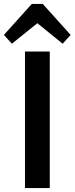

<svg xmlns="http://www.w3.org/2000/svg" viewBox="-51 -964 382 984"><path d="M204 -700V0H77V-700ZM-31 -785 112 -944H168L311 -785L270 -740L106 -873H175L10 -740Z"/></svg>

Font: Pathway Extreme 12pt SemiBold
Style: Regular
Weight: 600
Version: Version 1.001;gftools[0.9.26]